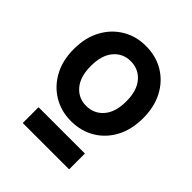

<svg xmlns="http://www.w3.org/2000/svg" viewBox="-187 -906 911 911"><g transform="rotate(45 268.5 -450.0)"><path d="M268 -282Q202 -282 149.5 -313.5Q97 -345 66.5 -401.5Q36 -458 36 -534Q36 -610 66.5 -666.5Q97 -723 149.5 -754.5Q202 -786 268 -786Q336 -786 388.5 -754.5Q441 -723 471 -666.5Q501 -610 501 -534Q501 -458 471 -401.5Q441 -345 388.5 -313.5Q336 -282 268 -282ZM268 -384Q321 -384 354.5 -423Q388 -462 388 -534Q388 -606 354.5 -645Q321 -684 268 -684Q216 -684 183 -645Q150 -606 150 -534Q150 -462 183 -423Q216 -384 268 -384ZM113 -114V-220H424V-114Z"/></g></svg>

Font: Zen Kaku Gothic New
Style: Bold
Weight: 700
Designer: Yoshimichi Ohira
Foundry: Positype
Version: Version 1.002